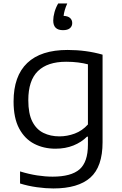

<svg xmlns="http://www.w3.org/2000/svg" viewBox="-20 -832 686 1082"><path d="M280.5 230Q237.5 230 187.5 223Q137.5 216 93 202V134Q143.5 149.5 189.5 156.5Q235.5 163.5 276.5 163.5Q380.5 163.5 428 122.5Q475.5 81.5 475.5 -17V-62H470.5Q439 -30.5 393.8 -12.2Q348.5 6 292.5 6Q226.5 6 173 -21.5Q119.5 -49 88 -107.8Q56.5 -166.5 56.5 -260Q56.5 -403.5 133.5 -477Q210.5 -550.5 361 -550.5Q465 -550.5 558 -524V-30.5Q558 108 489 169Q420 230 280.5 230ZM315 -63.5Q358.5 -63.5 401 -79.2Q443.5 -95 475.5 -130.5V-469.5Q451.5 -476 420.5 -480Q389.5 -484 353 -484Q247.5 -484 193.5 -431.2Q139.5 -378.5 139.5 -267.5Q139.5 -191.5 162.2 -147Q185 -102.5 224.8 -83Q264.5 -63.5 315 -63.5ZM335 -662Q280 -662 280 -716Q280 -737.5 287.2 -763.5Q294.5 -789.5 308 -812.5H359Q349.5 -791 344.8 -774.2Q340 -757.5 338.5 -742.5Q363 -741.5 375 -730.5Q387 -719.5 387 -702Q387 -684 374 -673Q361 -662 335 -662Z"/></svg>

Font: Encode Sans Expanded
Style: Regular
Weight: 400
Width: 7
Designer: Multiple Designers
Foundry: Impallari Type
Version: Version 3.000; ttfautohint (v1.8.3) -l 8 -r 50 -G 200 -x 14 